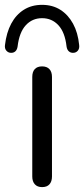

<svg xmlns="http://www.w3.org/2000/svg" viewBox="-57 -764 346 789"><path d="M115.9 4.9Q96.5 4.9 86 -6.8Q75.6 -18.4 75.6 -38.7V-447.6Q75.6 -469 86 -480.1Q96.5 -491.2 115.9 -491.2Q135.3 -491.2 145.9 -480.1Q156.6 -469 156.6 -447.6V-38.7Q156.6 -18.4 146.4 -6.8Q136.3 4.9 115.9 4.9ZM-12.5 -546.9Q-23.7 -547.3 -31.1 -556.1Q-38.5 -564.9 -36.5 -579.1Q-30.6 -629.9 -10.9 -666.8Q8.8 -703.6 41 -723.9Q73.1 -744.1 115.9 -744.1Q158.6 -744.1 190.8 -723.9Q222.9 -703.6 243.1 -666.8Q263.3 -629.9 268.3 -579.1Q270.2 -564.9 263.1 -556.1Q255.9 -547.3 244.2 -546.9Q233.5 -546.4 226 -553Q218.4 -559.6 216.5 -572.8Q210 -631.1 183.1 -660.2Q156.2 -689.3 115.9 -689.3Q75.5 -689.3 48.9 -660.2Q22.2 -631.1 15.3 -572.8Q13.3 -559.6 6 -553Q-1.3 -546.4 -12.5 -546.9Z"/></svg>

Font: Nunito ExtraLight
Style: Regular
Weight: 200
Designer: Vernon Adams
Foundry: Vernon Adams
Version: Version 3.602